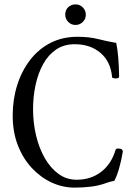

<svg xmlns="http://www.w3.org/2000/svg" viewBox="-20 -844 600 877"><path d="M321 13Q266 13 215.5 -10.5Q165 -34 125 -77Q85 -120 61.5 -180.5Q38 -241 38 -316Q38 -390 58.5 -455Q79 -520 117.5 -570Q156 -620 210.5 -648Q265 -676 334 -676Q387 -676 428.5 -665.5Q470 -655 511 -648Q523 -589 524 -494Q524 -488 516 -486.5Q508 -485 500.5 -486.5Q493 -488 492 -491Q486 -562 439.5 -602Q393 -642 321 -642Q272 -642 236 -617.5Q200 -593 177 -551Q154 -509 142.5 -456Q131 -403 131 -345Q131 -282 145 -224Q159 -166 185 -121Q211 -76 247.5 -49.5Q284 -23 330 -23Q395 -23 442 -59Q489 -95 508 -160Q510 -166 521.5 -165.5Q533 -165 537 -161Q541 -157 541 -152Q535 -113 524 -75Q513 -37 502 -18Q484 -15 468 -9Q433 4 396 8.5Q359 13 321 13ZM325 -730Q305 -730 291.5 -744Q278 -758 278 -777Q278 -799 292 -811.5Q306 -824 325 -824Q345 -824 358.5 -810Q372 -796 372 -777Q372 -757 358 -743.5Q344 -730 325 -730Z"/></svg>

Font: Junicode Two Beta Condensed
Style: Regular
Weight: 400
Width: 3
Designer: Peter S. Baker
Foundry: Briery Creek Software
Version: Version 1.053; ttfautohint (v1.8.4)